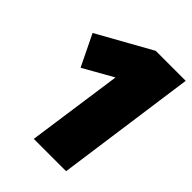

<svg xmlns="http://www.w3.org/2000/svg" viewBox="-198 -782 882 882"><g transform="rotate(45 242.5 -341.0)"><path d="M485 -682 390 0H180L246 -465L101 -383L27 -535L290 -682Z"/></g></svg>

Font: Fira Sans Ultra
Style: Italic
Weight: 950
Italic angle: -8°
Designer: Carrois Corporate & Edenspiekermann AG
Foundry: Carrois Corporate GbR & Edenspiekermann AG
Version: Version 4.203;PS 004.203;hotconv 1.0.88;makeotf.lib2.5.64775